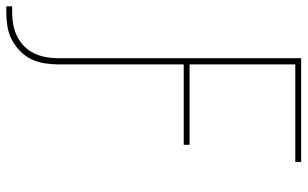

<svg xmlns="http://www.w3.org/2000/svg" viewBox="-250 -576 949 592"><g transform="rotate(90 224.0 -280.5)"><path d="M-52 174V156H-32Q-13 156 5.5 152.5Q24 149 41 140.5Q58 132 71.5 118.5Q85 105 93 88Q101 71 104.5 52.5Q108 34 108 15V-735H428V-717H127V-391H375V-373H127V15Q127 36 123.5 57.5Q120 79 110.5 98Q101 117 85.5 132Q70 147 51 157Q32 167 10.5 170.5Q-11 174 -32 174Z"/></g></svg>

Font: Iosevka SS04 Thin
Style: Regular
Weight: 100
Monospace: yes
Designer: Belleve Invis
Foundry: Belleve Invis
Version: Version 19.0.0; ttfautohint (v1.8.4)